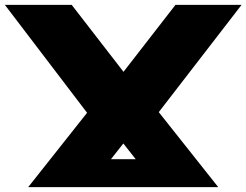

<svg xmlns="http://www.w3.org/2000/svg" viewBox="-29 -770 1014 790"><path d="M347 -115H594L576 -56L430 -241H527L373 -46ZM87 0 399 -394 378 -242 -9 -750H266L543 -392L433 -415L693 -750H965L579 -250L551 -401L869 0Z"/></svg>

Font: Unbounded Black
Style: Regular
Weight: 900
Designer: Luke Prowse, Jean-Baptiste Morizot, Fátima Lázaro, Florian Runge
Foundry: NaN
Version: Version 1.701;gftools[0.9.28.dev5+ged2979d]